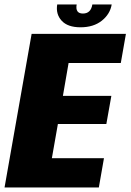

<svg xmlns="http://www.w3.org/2000/svg" viewBox="-48 -824 574 844"><path d="M-28 0 91 -675H505.5L483 -547H253.5L228.5 -402.5H441.5L419.5 -279H206.5L180 -128.5H409L386.5 0ZM306 -704Q249.5 -704 223 -733Q196.5 -762 203.5 -804.5H289Q282 -764.5 316.5 -764.5Q351.5 -764.5 358 -804.5H443Q436 -762 399.5 -733Q363 -704 306 -704Z"/></svg>

Font: Anybody ExtraBold
Style: Italic
Weight: 800
Italic angle: -10°
Designer: Tyler Finck
Foundry: Etcetera Type Company
Version: Version 1.010; ttfautohint (v1.8.3) -l 8 -r 50 -G 200 -x 14 